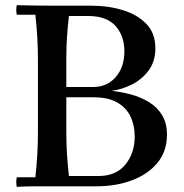

<svg xmlns="http://www.w3.org/2000/svg" viewBox="-20 -722 714 744"><path d="M412 -370Q450 -366 487.5 -356Q525 -346 557 -326.5Q589 -307 608 -276Q627 -245 627 -200Q627 -136 590.5 -91.5Q554 -47 492 -23.5Q430 0 352 0H182Q148 0 114 0Q80 0 45 2Q41 -17 45 -35H117Q122 -80 124.5 -122.5Q127 -165 127 -210V-490Q127 -535 124.5 -577.5Q122 -620 117 -665H45Q41 -684 45 -702Q80 -701 114 -700.5Q148 -700 182 -700H332Q400 -700 456.5 -682.5Q513 -665 547.5 -629Q582 -593 582 -535Q582 -484 556 -449Q530 -414 491 -394.5Q452 -375 412 -370ZM247 -40H362Q430 -40 466 -84.5Q502 -129 502 -193Q502 -236 486 -270Q470 -304 435 -324.5Q400 -345 342 -345H182V-385H342Q395 -385 428.5 -423.5Q462 -462 462 -523Q462 -583 427.5 -621.5Q393 -660 322 -660H247Q242 -615 239.5 -577.5Q237 -540 237 -495V-210Q237 -165 239.5 -125Q242 -85 247 -40Z"/></svg>

Font: Poltawski Nowy
Style: Regular
Weight: 400
Designer: Adam Pótawski, Mateusz Machalski, Borys Kosmynka, Ania Wieluska
Foundry: Capitalics.wtf
Version: Version 1.001;gftools[0.9.25]